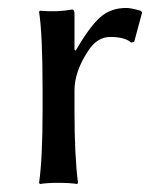

<svg xmlns="http://www.w3.org/2000/svg" viewBox="-20 -459 395 482"><path d="M167 -334 169.9 -332Q205.1 -392.1 231.4 -415.5Q257.8 -439 296.9 -439Q309.1 -439 333 -432.1L336.9 -428.2L316.9 -354L309.1 -352.1Q293.9 -366.2 256.8 -366.2Q223.6 -366.2 201.2 -331.1Q167 -279.3 167 -231.9V-180.2Q167 -68.4 175.8 0L173.8 2.9Q155.8 0 127 0Q98.1 0 80.1 2.9L78.1 0Q86.9 -62 86.9 -180.2V-234.9Q86.9 -373 78.1 -429.2L80.1 -432.1Q124 -428.2 161.1 -435.1Q167 -435.1 167 -424.8Z"/></svg>

Font: Biolilbert
Style: Regular
Weight: 400
Designer: Philipp H. Poll
Foundry: Philipp H. Poll
Version: Version 1.1.0